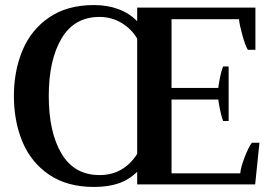

<svg xmlns="http://www.w3.org/2000/svg" viewBox="-20 -730 1089 760"><path d="M35 -350Q35 -449 69 -530.5Q103 -612 174.5 -661Q246 -710 352 -710Q406 -710 449.5 -693.5Q493 -677 523 -646V-700H991V-533H961Q951 -549 939.5 -590.5Q928 -632 926 -654H659V-382H844Q846 -399 851 -424Q856 -449 863 -467H885V-251H863Q856 -271 851 -295.5Q846 -320 844 -336H659V-44H931Q933 -68 948.5 -108Q964 -148 977 -165H1007L990 0H523V-50Q490 -18 449 -4Q408 10 352 10Q246 10 174.5 -38.5Q103 -87 69 -168.5Q35 -250 35 -350ZM523 -121V-577Q501 -615 461.5 -639Q422 -663 374 -663Q274 -663 223.5 -577.5Q173 -492 173 -350Q173 -207 223.5 -122Q274 -37 374 -37Q423 -37 460.5 -59Q498 -81 523 -121Z"/></svg>

Font: Trirong SemiBold
Style: Regular
Weight: 600
Designer: Katatrad Team
Foundry: CadsonDemak
Version: Version 1.000